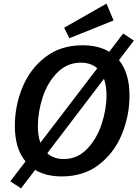

<svg xmlns="http://www.w3.org/2000/svg" viewBox="-20 -963 770 1060"><path d="M719 -739 637 -631Q695 -559 695 -435Q695 -326 653.5 -223.5Q612 -121 527.5 -55Q443 11 321 11Q234 11 174 -25L96 77L37 38L121 -72Q62 -142 62 -268Q62 -379 104 -481Q146 -583 230.5 -648Q315 -713 436 -713Q524 -713 583 -677L660 -778ZM189 -266Q189 -214 203 -175L517 -586Q482 -617 426 -617Q350 -617 296 -562Q242 -507 215.5 -425.5Q189 -344 189 -266ZM568 -437Q568 -489 554 -528L241 -117Q276 -85 332 -85Q407 -85 460.5 -140.5Q514 -196 541 -277.5Q568 -359 568 -437ZM607 -850 363 -752 334 -810 568 -943Z"/></svg>

Font: Bitter Pro SemiBold
Style: Italic
Weight: 600
Italic angle: -9°
Designer: Sol Matas, and Bitter project Authors
Foundry: Sol Matas
Version: Version 1.010